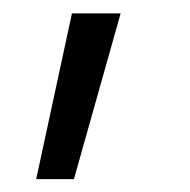

<svg xmlns="http://www.w3.org/2000/svg" viewBox="-20 -80 290 293"><path d="M92.8 193.4H35.2L89.8 -59.6H164.1Z"/></svg>

Font: Pretendard JP Light
Style: Regular
Weight: 300
Designer: Base glyphs from Inter by Rasmus Andersson; Hangeul glyphs from Noto Sans CJK(Source Han Sans) by Jang Soo-young and Kan
Foundry: Kil Hyung-jin
Version: Version 1.309